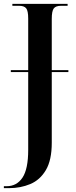

<svg xmlns="http://www.w3.org/2000/svg" viewBox="-33 -734 391 994"><path d="M-13 240V230H1Q54 230 83.5 185.5Q113 141 113 42V-361H23V-371H113V-638Q113 -678 102.5 -691Q92 -704 66 -704H31V-714H317V-704H283Q256 -704 245.5 -690.5Q235 -677 235 -636V-371H321V-361H235V5Q235 95 204.5 146.5Q174 198 123.5 219Q73 240 15 240Z"/></svg>

Font: Noto Serif Display Condensed SemiBold
Style: Regular
Weight: 600
Width: 3
Designer: Monotype Design Team
Foundry: Monotype Imaging Inc.
Version: Version 2.009